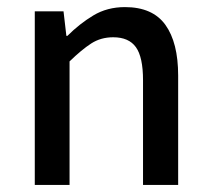

<svg xmlns="http://www.w3.org/2000/svg" viewBox="-20 -521 593 541"><path d="M78 0V-489H159L167 -420H170Q204 -454 243 -477.5Q282 -501 332 -501Q410 -501 446 -451Q482 -401 482 -308V0H383V-295Q383 -360 363 -388Q343 -416 299 -416Q264 -416 237 -398.5Q210 -381 176 -348V0Z"/></svg>

Font: UmiuVSE Medium
Style: Regular
Weight: 500
Designer: Paul D. Hunt
Foundry: Adobe
Version: Version 3.046;September 5, 2023;FontCreator 14.0.0.2901 64-b